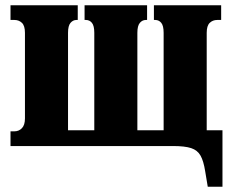

<svg xmlns="http://www.w3.org/2000/svg" viewBox="-20 -556 887 731"><path d="M771 155 761 95Q755 57 743.5 36.5Q732 16 708 8Q684 0 638 0H20V-56H35Q52 -56 63.5 -68Q75 -80 75 -105V-431Q75 -458 63.5 -469Q52 -480 35 -480H20V-536H276V-480H271Q258 -480 248.5 -469Q239 -458 239 -431V-60H339V-431Q339 -458 330 -469Q321 -480 307 -480H302V-536H540V-480H535Q522 -480 512.5 -469Q503 -458 503 -431V-60H603V-431Q603 -458 594 -469Q585 -480 571 -480H566V-536H822V-480H807Q790 -480 778.5 -469Q767 -458 767 -431V-60H827V155Z"/></svg>

Font: Noto Serif ExtraCondensed Black
Style: Regular
Weight: 900
Width: 2
Designer: Monotype Design Team
Foundry: Monotype Imaging Inc.
Version: Version 2.015; ttfautohint (v1.8.4.7-5d5b)